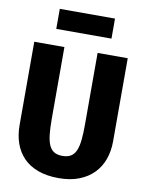

<svg xmlns="http://www.w3.org/2000/svg" viewBox="-98 -962 795 1048"><g transform="rotate(10 300.0 -438.5)"><path d="M300 17Q235 17 186 -1Q137 -19 105 -52Q73 -85 57 -130.5Q41 -176 41 -232V-693H208V-295Q208 -248 211.5 -212.5Q215 -177 224.5 -153.5Q234 -130 252 -118Q270 -106 300 -106Q330 -106 348 -118Q366 -130 375.5 -153.5Q385 -177 388.5 -212.5Q392 -248 392 -295V-693H559V-232Q559 -179 543 -133.5Q527 -88 494.5 -54.5Q462 -21 413.5 -2Q365 17 300 17ZM453 -783H147V-894H453Z"/></g></svg>

Font: Qzxlaeiskcpccdgjqmyffctclhy
Style: Regular
Weight: 700
Monospace: yes
Designer: Carrois Corporate & Edenspiekermann
Foundry: Carrois Corporate GbR & Edenspiekermann AG
Version: Version 2.001